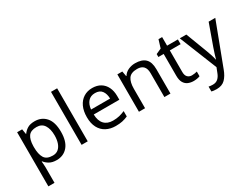

<svg xmlns="http://www.w3.org/2000/svg" viewBox="-81 -1452 3089 2384"><g transform="rotate(-30 1463.0 -260.0)"><path d="M340 -546Q439 -546 499.5 -477Q560 -408 560 -269Q560 -132 499.5 -61Q439 10 339 10Q277 10 236.5 -13.5Q196 -37 173 -68H167Q169 -51 171 -25Q173 1 173 20V240H85V-536H157L169 -463H173Q197 -498 236 -522Q275 -546 340 -546ZM324 -472Q242 -472 208.5 -426Q175 -380 173 -286V-269Q173 -170 205.5 -116.5Q238 -63 326 -63Q375 -63 406.5 -90Q438 -117 453.5 -163.5Q469 -210 469 -270Q469 -362 433.5 -417Q398 -472 324 -472Z M788 0H700V-760H788Z M1165 -546Q1234 -546 1283.5 -516Q1333 -486 1359.5 -431.5Q1386 -377 1386 -304V-251H1019Q1021 -160 1065.5 -112.5Q1110 -65 1190 -65Q1241 -65 1280.5 -74.5Q1320 -84 1362 -102V-25Q1321 -7 1281 1.5Q1241 10 1186 10Q1110 10 1051.5 -21Q993 -52 960.5 -113.5Q928 -175 928 -264Q928 -352 957.5 -415Q987 -478 1040.5 -512Q1094 -546 1165 -546ZM1164 -474Q1101 -474 1064.5 -433.5Q1028 -393 1021 -321H1294Q1293 -389 1262 -431.5Q1231 -474 1164 -474Z M1780 -546Q1876 -546 1925 -499.5Q1974 -453 1974 -349V0H1887V-343Q1887 -472 1767 -472Q1678 -472 1644 -422Q1610 -372 1610 -278V0H1522V-536H1593L1606 -463H1611Q1637 -505 1683 -525.5Q1729 -546 1780 -546Z M2319 -62Q2339 -62 2360 -65.5Q2381 -69 2394 -73V-6Q2380 1 2354 5.5Q2328 10 2304 10Q2262 10 2226.5 -4.5Q2191 -19 2169 -55Q2147 -91 2147 -156V-468H2071V-510L2148 -545L2183 -659H2235V-536H2390V-468H2235V-158Q2235 -109 2258.5 -85.5Q2282 -62 2319 -62Z M2417 -536H2511L2627 -231Q2642 -191 2654 -154.5Q2666 -118 2672 -85H2676Q2682 -110 2695 -150.5Q2708 -191 2722 -232L2831 -536H2926L2695 74Q2667 150 2622.5 195Q2578 240 2500 240Q2476 240 2458 237.5Q2440 235 2427 232V162Q2438 164 2453.5 166Q2469 168 2486 168Q2532 168 2560.5 142Q2589 116 2605 73L2633 2Z"/></g></svg>

Font: Noto Sans Test
Style: Regular
Weight: 400
Version: Version 1.002; ttfautohint (v1.8.4.7-5d5b)